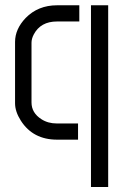

<svg xmlns="http://www.w3.org/2000/svg" viewBox="-20 -539 478 741"><path d="M200.2 0Q107.4 0 60.5 -73.2Q38.1 -108.4 38.1 -140.6V-377Q38.1 -426.8 79.1 -469.7Q127 -518.6 200.2 -518.6H286.1V-456.1H200.2Q136.7 -456.1 110.4 -406.2Q101.6 -389.6 101.6 -374V-143.6Q101.6 -103.5 139.6 -79.1Q165 -62.5 199.2 -62.5H281.2V0ZM331.1 182.6V-518.6H397.5V182.6Z"/></svg>

Font: Post No Bills Colombo Medium
Style: Regular
Weight: 500
Designer: Kosala Senevirathne, Siva Puranthara, Lasantha Premarathna, Tharique Azeez
Foundry: Mooniak
Version: Version 1.220 ; ttfautohint (v1.6)